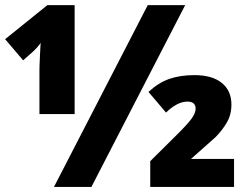

<svg xmlns="http://www.w3.org/2000/svg" viewBox="-26 -734 972 754"><path d="M186 0 554.2 -713.9H701.2L333 0ZM128.9 -286.1V-460Q128.9 -464.4 129.4 -480.2Q129.9 -496.1 130.9 -515.4Q131.8 -534.7 132.6 -549.3Q133.3 -564 133.8 -565.9Q131.8 -561.5 122.3 -550.8Q112.8 -540 103 -530.8L64.9 -497.1L-5.9 -580.1L160.2 -713.9H267.1V-286.1ZM564 0V-101.1L668.9 -205.1Q710.4 -246.1 726.3 -268.1Q742.2 -290 742.2 -307.1Q742.2 -335 710 -335Q670.4 -335 626 -292L557.1 -373Q596.2 -409.2 638.7 -424.1Q681.2 -439 737.8 -439Q807.1 -439 845 -408.4Q882.8 -377.9 882.8 -323.2Q882.8 -283.2 864.3 -252Q845.7 -220.7 819.8 -194.8L724.1 -109.9H893.1V0Z"/></svg>

Font: Open Sans ExtraBold
Style: Regular
Weight: 800
Designer: Monotype Design Team
Foundry: Monotype Imaging Inc.
Version: Version 3.003; ttfautohint (v1.8.4)